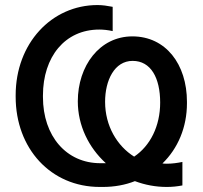

<svg xmlns="http://www.w3.org/2000/svg" viewBox="-20 -730 803 760"><path d="M426 -703C405 -707 386 -710 366 -710C184 -710 42 -558 42 -353V-347C42 -142 181 10 375 10H387C433 10 476 2 514 -13C554 2 596 10 640 10C662 10 681 8 702 4V-89C683 -85 661 -82 641 -82C635 -82 629 -82 623 -83C684 -142 720 -226 720 -321V-327C720 -476 636 -586 504 -586C374 -586 288 -469 288 -329C288 -233 331 -146 399 -84C396 -84 394 -84 391 -84H377C243 -84 150 -191 150 -346V-352C150 -505 237 -613 373 -613C390 -613 407 -611 426 -607ZM511 -110C444 -152 396 -231 396 -327C396 -412 433 -489 505 -489C577 -489 614 -422 614 -324C614 -231 575 -153 511 -110Z"/></svg>

Font: Fixel Text Medium
Style: Regular
Weight: 500
Width: 4
Designer: AlfaBravo + MacPaw
Foundry: Kyrylo Tkachov, Marchela Mozhyna, Serhii Makarenko, Maria Weinstein, Zakhar Kryvoshyya
Version: Version 1.211